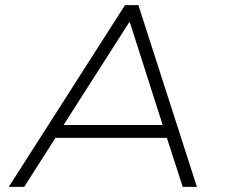

<svg xmlns="http://www.w3.org/2000/svg" viewBox="-20 -725 876 745"><path d="M14 0 465 -705H517L744 0H689L623 -204L655 -190H166L204 -204L74 0ZM481 -638 219 -228 192 -240H645L615 -228L484 -638Z"/></svg>

Font: Nunito Sans 7pt SemiExpanded ExtraLight
Style: Italic
Weight: 250
Width: 6
Italic angle: -9°
Designer: Vernon Adams
Foundry: Vernon Adams
Version: Version 3.101;gftools[0.9.27]